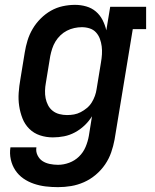

<svg xmlns="http://www.w3.org/2000/svg" viewBox="-20 -558 640 791"><path d="M219 213Q193 213 168 210Q143 207 119.5 199Q96 191 76.5 177.5Q57 164 43.5 144Q30 124 24.5 99Q19 74 23 49H130Q127 66 134.5 81.5Q142 97 155 105.5Q168 114 185 117.5Q202 121 219 121Q242 121 265 112.5Q288 104 305.5 87Q323 70 332.5 47.5Q342 25 346 2L359 -79Q346 -58 328 -41Q310 -24 288.5 -12.5Q267 -1 244 3.5Q221 8 198 8Q170 8 144.5 -0.5Q119 -9 100.5 -27.5Q82 -46 72.5 -70.5Q63 -95 59 -121.5Q55 -148 57 -176Q59 -204 64 -232L82 -342Q86 -367 93.5 -391.5Q101 -416 114.5 -439Q128 -462 147.5 -481.5Q167 -501 190 -514Q213 -527 238.5 -532.5Q264 -538 289 -538Q313 -538 335.5 -531.5Q358 -525 375 -510.5Q392 -496 402.5 -475.5Q413 -455 418 -433L434 -530H582V-438H527L452 17Q447 44 438 70Q429 96 413 119.5Q397 143 374.5 162Q352 181 326 192.5Q300 204 273 208.5Q246 213 219 213ZM256 -84Q271 -84 285 -86.5Q299 -89 312.5 -96Q326 -103 338 -113Q350 -123 358 -136Q366 -149 371 -163Q376 -177 378 -191L396 -301Q399 -318 400 -334.5Q401 -351 399 -367Q397 -383 391.5 -398Q386 -413 375.5 -424.5Q365 -436 349.5 -441Q334 -446 317 -446Q302 -446 286 -442.5Q270 -439 255.5 -431.5Q241 -424 229 -412.5Q217 -401 208.5 -387Q200 -373 195 -357.5Q190 -342 187 -327L169 -217Q166 -201 165.5 -184.5Q165 -168 168 -153Q171 -138 178 -124.5Q185 -111 197 -101.5Q209 -92 224.5 -88Q240 -84 256 -84Q256 -84 256 -84Q256 -84 256 -84Z"/></svg>

Font: Iosevka Slab SmBdExObl
Style: Regular
Weight: 600
Width: 7
Italic angle: -9°
Monospace: yes
Designer: Belleve Invis
Foundry: Belleve Invis
Version: Version 11.1.0; ttfautohint (v1.8.3)